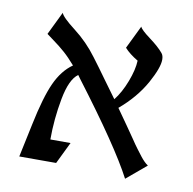

<svg xmlns="http://www.w3.org/2000/svg" viewBox="-60 -517 592 590"><g transform="rotate(10 235.5 -221.5)"><path d="M170 -276Q144 -258 132 -194Q120 -130 120 -66H183L150 2H35L57 -102Q75 -189 95.5 -234Q116 -279 149 -302Q130 -324 113 -339Q96 -354 78.5 -366.5Q61 -379 55 -384L90 -456Q94 -443 135 -411.5Q176 -380 207 -338Q226 -313 254 -274Q282 -235 292 -222Q312 -247 326.5 -285Q341 -323 342 -351Q315 -367 300 -384L335 -456Q338 -447 367 -425.5Q396 -404 410 -387Q416 -380 416 -367Q416 -342 389 -293Q360 -241 309 -198Q325 -175 343.5 -149Q362 -123 370.5 -110Q379 -97 389.5 -83Q400 -69 405.5 -62Q411 -55 417 -49Q423 -43 429 -39L367 13Q319 -79 178 -265Z"/></g></svg>

Font: Bellefair
Style: Regular
Weight: 400
Designer: Nick Shinn, Liron Lavi Turkenic
Foundry: Shinntype
Version: Version 1.003;PS 001.003;hotconv 1.0.88;makeotf.lib2.5.64775